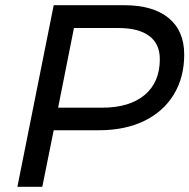

<svg xmlns="http://www.w3.org/2000/svg" viewBox="-20 -720 730 740"><path d="M690 -510Q690 -422 650 -356Q610 -290 536 -254Q462 -218 361 -218H187L143 0H47L187 -700H457Q570 -700 630 -650.5Q690 -601 690 -510ZM596 -492Q596 -551 555 -581.5Q514 -612 437 -612H265L204 -305H374Q479 -305 537.5 -354Q596 -403 596 -492Z"/></svg>

Font: TypoPRO Montserrat
Style: Italic
Weight: 400
Italic angle: -11.3°
Designer: Julieta Ulanovsky
Foundry: Julieta Ulanovsky
Version: Version 6.001